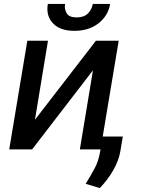

<svg xmlns="http://www.w3.org/2000/svg" viewBox="-20 -750 711 964"><path d="M117.2 -545.5H220.9L155.5 -148.8L461.6 -545.5H576L495.7 -64.6H596.6L584.5 8.2Q580.3 33.7 570.7 58.4Q561.1 83.1 547.6 106.5Q534.1 130 517.2 152Q500.4 174 481.2 194.2L410.2 172.9Q422.6 152.7 433.8 133.5Q445 114.3 455.3 95.2Q465.6 76 472.1 55.4Q478.7 34.8 482.6 12.1L484.7 0H381L446.7 -397L141.3 0H26.3ZM220.2 -730.1H306.8Q304.3 -716.6 306.6 -705.1Q308.9 -693.5 315 -683.2Q327.1 -662.6 365.1 -662.6Q402.3 -662.6 421.9 -682.9Q441.1 -702.8 446 -730.1H533Q522.7 -670.5 474.4 -632.8Q426.1 -595.2 353.3 -595.2Q281.6 -595.2 246.1 -632.8Q209.9 -670.8 220.2 -730.1Z"/></svg>

Font: Inter P Medium
Style: Italic
Weight: 500
Italic angle: 9.39999°
Designer: Rasmus Andersson
Foundry: rsms
Version: Version 3.018;git-588b23468